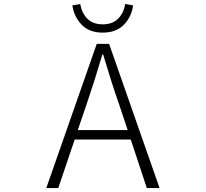

<svg xmlns="http://www.w3.org/2000/svg" viewBox="-20 -950 1040 970"><path d="M612.3 -929.7 652.3 -922.9Q645.5 -866.2 606.4 -825.7Q567.4 -785.2 499 -785.2Q430.7 -785.2 392.1 -825.7Q353.5 -866.2 345.7 -922.9L385.7 -929.7Q392.6 -884.8 420.9 -856Q449.2 -827.1 499 -827.1Q548.8 -827.1 577.1 -856Q605.5 -884.8 612.3 -929.7ZM373 -293H625L581.1 -424.8Q548.8 -514.6 501 -674.8H497.1Q460 -547.9 418 -424.8ZM721.7 0 640.6 -245.1H357.4L274.4 0H213.9L468.8 -728.5H531.2L786.1 0Z"/></svg>

Font: Gen Shin Gothic Monospace Light
Style: Regular
Weight: 300
Designer: [Source Han Sans]
Ryoko NISHIZUKA  (kana & ideographs); Paul D. Hunt (Latin, Greek & Cyrillic); Wenlong ZHANG  (bopomofo
Version: Version 1.002.20150607